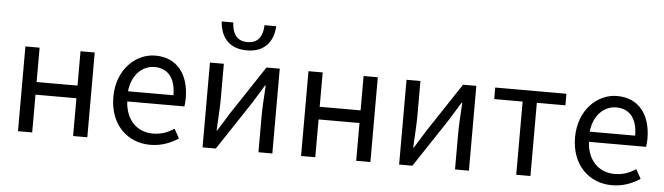

<svg xmlns="http://www.w3.org/2000/svg" viewBox="-50 -1011 4238 1225"><g transform="rotate(5 2069.5 -399.0)"><path d="M92 -543V0H183V-242H445V0H536V-543H445V-323H183V-543Z M939 13C1013 13 1071 -12 1119 -43L1086 -103C1046 -76 1003 -60 950 -60C847 -60 776 -134 770 -250H1136C1138 -263 1140 -282 1140 -302C1140 -457 1062 -557 924 -557C798 -557 679 -447 679 -271C679 -92 795 13 939 13ZM769 -315C780 -422 848 -484 925 -484C1010 -484 1060 -425 1060 -315Z M1274 -543V0H1359L1565 -311C1585 -344 1616 -394 1637 -428H1641C1637 -357 1632 -284 1632 -227V0H1721V-543H1636L1430 -232C1410 -199 1379 -149 1358 -116H1354C1357 -186 1363 -259 1363 -316V-543ZM1501 -641C1626 -641 1671 -725 1675 -811H1600C1598 -748 1575 -694 1501 -694C1426 -694 1403 -748 1400 -811H1326C1331 -725 1376 -641 1501 -641Z M1905 -543V0H1996V-242H2258V0H2349V-543H2258V-323H1996V-543Z M2533 0H2618L2824 -311C2844 -344 2875 -394 2896 -428H2900C2896 -357 2891 -284 2891 -227V0H2980V-543H2895L2689 -232C2669 -199 2638 -149 2617 -116H2613C2616 -186 2622 -259 2622 -316V-543H2533Z M3101 -469H3283V0H3374V-469H3557V-543H3101Z M3896 13C3970 13 4028 -12 4076 -43L4043 -103C4003 -76 3960 -60 3907 -60C3804 -60 3733 -134 3727 -250H4093C4095 -263 4097 -282 4097 -302C4097 -457 4019 -557 3881 -557C3755 -557 3636 -447 3636 -271C3636 -92 3752 13 3896 13ZM3726 -315C3737 -422 3805 -484 3882 -484C3967 -484 4017 -425 4017 -315Z"/></g></svg>

Font: Noto Sans KR Regular
Style: Regular
Weight: 400
Designer: Ryoko NISHIZUKA  (kana & ideographs); Paul D. Hunt (Latin, Greek & Cyrillic); Wenlong ZHANG  (bopomofo); Sandoll Communi
Foundry: Adobe Systems Incorporated
Version: Version 1.004;PS 1.004;hotconv 1.0.82;makeotf.lib2.5.63406